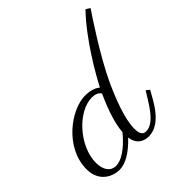

<svg xmlns="http://www.w3.org/2000/svg" viewBox="-188 -784 910 910"><g transform="rotate(-45 267.0 -328.5)"><path d="M523 -655C425 -554 336 -398 309 -344C297 -354 274 -367 232 -367C137 -367 -10 -259 -10 -115C-10 -28 58 -2 99 -2C140 -2 187 -30 236 -82C243 -29 280 -16 309 -16C399 -16 448 -134 470 -168L453 -182C427 -143 378 -42 318 -42C298 -42 286 -54 286 -91C286 -131 301 -202 358 -327C414 -448 522 -610 544 -642ZM235 -119C180 -52 132 -27 100 -27C66 -27 43 -56 43 -105C43 -215 153 -338 249 -338C270 -338 288 -331 296 -317C257 -232 238 -167 235 -119Z"/></g></svg>

Font: Parisienne
Style: Regular
Weight: 400
Designer: Astigmatic (AOETI)
Foundry: Astigmatic (AOETI)
Version: Version 1.000